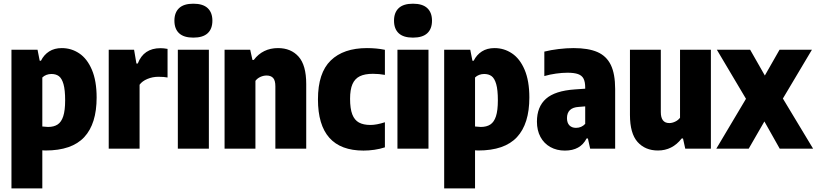

<svg xmlns="http://www.w3.org/2000/svg" viewBox="-20 -824 4526 1064"><path d="M43.5 -548.5H188L200 -487.5H207Q223.5 -520.5 252.5 -539Q281.5 -557.5 322.5 -557.5Q375.5 -557.5 419.2 -528.2Q463 -499 489.2 -437.5Q515.5 -376 515.5 -283.5Q515.5 -138 446.8 -64Q378 10 232 10Q226.5 10 214.5 9V220H43.5ZM341 -268Q341 -326 331.8 -358Q322.5 -390 306.2 -402Q290 -414 265 -414Q250.5 -414 237.2 -409Q224 -404 214.5 -394.5V-123Q238 -120.5 246 -120.5Q278.5 -120.5 299.2 -134Q320 -147.5 330.5 -179.8Q341 -212 341 -268Z M582.5 -548.5H723L736 -472H743.5Q776 -557 869.5 -557Q887.5 -557 908.5 -553V-394.5Q890 -398.5 858 -398.5Q825.5 -398.5 796.8 -386.5Q768 -374.5 753.5 -354.5V0H582.5Z M965.5 0V-548.5H1137.5V0ZM946.5 -709.5Q946.5 -754.5 972.5 -779Q998.5 -803.5 1051.5 -803.5Q1104.5 -803.5 1130.8 -779Q1157 -754.5 1157 -709.5Q1157 -664 1130.8 -639.8Q1104.5 -615.5 1051.5 -615.5Q998.5 -615.5 972.5 -639.8Q946.5 -664 946.5 -709.5Z M1224.5 -548.5H1366.5L1379 -492H1386.5Q1411 -524.5 1444.8 -541Q1478.5 -557.5 1520.5 -557.5Q1592.5 -557.5 1634.8 -510Q1677 -462.5 1677 -358.5V0H1506V-345.5Q1506 -378.5 1493.5 -392Q1481 -405.5 1457.5 -405.5Q1440 -405.5 1423 -397.8Q1406 -390 1395.5 -376V0H1224.5Z M1742 -273.5Q1742 -420 1812.8 -488.8Q1883.5 -557.5 2013.5 -557.5Q2067 -557.5 2113 -548V-409Q2081 -415 2046.5 -415Q2001.5 -415 1974 -401.5Q1946.5 -388 1933.2 -357.8Q1920 -327.5 1920 -276.5Q1920 -222 1932.2 -190.2Q1944.5 -158.5 1969.2 -145Q1994 -131.5 2033 -131.5Q2066.5 -131.5 2113 -146.5V-7.5Q2086 1.5 2055 6Q2024 10.5 1994.5 10.5Q1742 10.5 1742 -273.5Z M2182.5 0V-548.5H2354.5V0ZM2163.5 -709.5Q2163.5 -754.5 2189.5 -779Q2215.5 -803.5 2268.5 -803.5Q2321.5 -803.5 2347.8 -779Q2374 -754.5 2374 -709.5Q2374 -664 2347.8 -639.8Q2321.5 -615.5 2268.5 -615.5Q2215.5 -615.5 2189.5 -639.8Q2163.5 -664 2163.5 -709.5Z M2441.5 -548.5H2586L2598 -487.5H2605Q2621.5 -520.5 2650.5 -539Q2679.5 -557.5 2720.5 -557.5Q2773.5 -557.5 2817.2 -528.2Q2861 -499 2887.2 -437.5Q2913.5 -376 2913.5 -283.5Q2913.5 -138 2844.8 -64Q2776 10 2630 10Q2624.5 10 2612.5 9V220H2441.5ZM2739 -268Q2739 -326 2729.8 -358Q2720.5 -390 2704.2 -402Q2688 -414 2663 -414Q2648.5 -414 2635.2 -409Q2622 -404 2612.5 -394.5V-123Q2636 -120.5 2644 -120.5Q2676.5 -120.5 2697.2 -134Q2718 -147.5 2728.5 -179.8Q2739 -212 2739 -268Z M3389 -330.5V0H3250.5L3238 -56.5H3230.5Q3196.5 10.5 3110.5 10.5Q3065 10.5 3029.8 -9.2Q2994.5 -29 2975 -65.2Q2955.5 -101.5 2955.5 -150Q2955.5 -232 3005.5 -276.5Q3055.5 -321 3166 -328.5L3223 -332.5V-338.5Q3223 -370 3214 -387.8Q3205 -405.5 3183.8 -413.2Q3162.5 -421 3125 -421Q3095 -421 3061.2 -416.2Q3027.5 -411.5 2996.5 -402.5V-538Q3032 -547 3075.5 -552.2Q3119 -557.5 3158.5 -557.5Q3240.5 -557.5 3290.8 -535.5Q3341 -513.5 3365 -464Q3389 -414.5 3389 -330.5ZM3223 -137.5V-234.5L3186.5 -231.5Q3154.5 -229.5 3138.2 -213.8Q3122 -198 3122 -169.5Q3122 -143 3135.5 -129.2Q3149 -115.5 3172 -115.5Q3202.5 -115.5 3223 -137.5Z M3471 -187.5V-548.5H3642V-203Q3642 -142 3689 -142Q3704.5 -142 3721.2 -149.8Q3738 -157.5 3748.5 -171.5V-548.5H3919.5V0H3777.5L3765 -56.5H3757.5Q3706 10 3626 10Q3555.5 10 3513.2 -37.2Q3471 -84.5 3471 -187.5Z M4318.5 -278 4486 0H4301L4216 -151L4129 0H3949.5L4114 -276.5L3952.5 -548.5H4137L4218.5 -405.5L4300 -548.5H4479.5Z"/></svg>

Font: Encode Sans Condensed ExtraBold
Style: Regular
Weight: 800
Width: 3
Designer: Multiple Designers
Foundry: Impallari Type
Version: Version 2.000